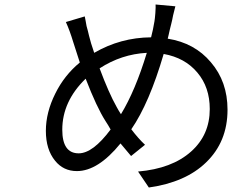

<svg xmlns="http://www.w3.org/2000/svg" viewBox="-20 -797 1040 854"><path d="M499 -321 508 -305 518 -289Q582 -394 633 -562Q520 -556 423 -493Q464 -383 499 -321ZM472 -221 461 -240 449 -259Q410 -320 361 -447Q257 -346 257 -220Q257 -115 330 -115Q393 -115 472 -221ZM672 -777 760 -769Q758 -763 750 -729L746 -709Q746 -707 742 -692Q739 -681 735.5 -666Q732 -651 730 -641.5Q728 -632 726 -625Q846 -606 918 -520Q992 -434 992 -309Q992 -166 896 -74Q805 14 642 37L594 -34Q745 -47 830 -123Q913 -197 913 -312Q913 -409 858 -474Q803 -540 708 -557Q644 -338 564 -222Q595 -181 625 -153L563 -103Q543 -126 516 -159Q416 -36 322 -36Q262 -36 225 -82Q184 -132 184 -215Q184 -297 226 -381Q266 -462 335 -519Q307 -606 306 -609Q290 -662 273 -699L357 -724Q358 -718 361 -703.5Q364 -689 365 -681Q367 -674 371 -659Q375 -644 376 -638Q383 -608 399 -562Q516 -630 652 -631Q661 -665 667 -702Q669 -713 671 -739Q673 -768 672 -777Z"/></svg>

Font: Source Han Sans Regular
Style: Regular
Weight: 400
Designer: Ryoko NISHIZUKA  (kana & ideographs); Paul D. Hunt (Latin, Greek & Cyrillic); Wenlong ZHANG  (bopomofo); Sandoll Communi
Foundry: Adobe Systems Incorporated
Version: Version 1.00 January 18, 2024, initial release